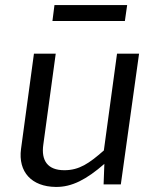

<svg xmlns="http://www.w3.org/2000/svg" viewBox="-20 -729 605 758"><path d="M482 -709H195L187 -646H473ZM200 9C264 10 322 -21 392 -82L389 -1H457L529 -517H442L390 -135C332 -84 293 -57 234 -57C168 -57 142 -95 151 -158L200 -517H114L63 -141C51 -50 105 8 200 9Z"/></svg>

Font: United Sans
Style: Italic
Weight: 400
Italic angle: -8°
Designer: Pablo Impallari, Rodrigo Fuenzalida (Modified by Dan O. Williams)
Version: Version 1.000;PS 001.000;hotconv 1.0.88;makeotf.lib2.5.64775